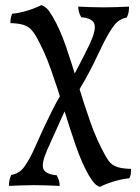

<svg xmlns="http://www.w3.org/2000/svg" viewBox="-20 -487 551 756"><path d="M373 249Q362 245 353 236Q344 227 330 204Q302 155 278 85.5Q254 16 230.5 -61Q207 -138 181 -212Q155 -286 122 -344Q112 -361 101.5 -372Q91 -383 72.5 -389Q54 -395 21 -396Q21 -407 22.5 -415.5Q24 -424 28 -433Q54 -435 87 -445Q120 -455 143 -467Q154 -463 163.5 -454.5Q173 -446 187 -422Q216 -373 239.5 -304.5Q263 -236 286 -159.5Q309 -83 335 -8.5Q361 66 395 126Q404 143 414.5 154Q425 165 443.5 171Q462 177 496 178Q496 189 495 197.5Q494 206 489 215Q463 217 429.5 227Q396 237 373 249ZM215 245Q194 244 167 243Q140 242 115 242Q90 242 62 243Q34 244 15 245Q15 232 17.5 221.5Q20 211 24 202Q56 196 73.5 172.5Q91 149 110 110Q115 100 126 74.5Q137 49 152.5 16Q168 -17 184.5 -50Q201 -83 217 -110L238 -56Q234 -48 224 -26Q214 -4 199.5 28.5Q185 61 166 103Q143 155 150.5 177Q158 199 203 203Q209 213 212 223.5Q215 234 215 245ZM278 -110 257 -166Q264 -178 278.5 -205.5Q293 -233 308.5 -263.5Q324 -294 334 -315Q360 -372 351 -394Q342 -416 300 -419Q294 -429 291 -439.5Q288 -450 288 -461Q309 -460 336 -459Q363 -458 388 -458Q413 -458 440.5 -459Q468 -460 488 -461Q488 -448 486 -437.5Q484 -427 479 -418Q449 -412 430.5 -388.5Q412 -365 390 -322Q377 -296 367.5 -276Q358 -256 347.5 -234.5Q337 -213 321 -184Q305 -155 278 -110Z"/></svg>

Font: Vollkorn
Style: Regular
Weight: 400
Designer: Friedrich Althausen
Foundry: Friedrich Althausen
Version: Version 4.104